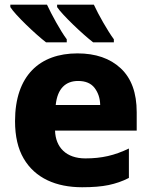

<svg xmlns="http://www.w3.org/2000/svg" viewBox="-20 -786 643 816"><path d="M222.7 -766.1V-755.9C244.6 -722.7 331.5 -640.1 376 -606H463.9V-619.1C449.7 -638.2 435.1 -662.1 418.9 -689.9C402.8 -717.8 389.6 -743.2 378.9 -766.1ZM23.9 -766.1V-755.9C44.4 -722.7 131.3 -640.1 175.8 -606H263.7V-619.1C249.5 -638.2 234.9 -662.1 219.2 -689.9C203.6 -717.8 190.4 -743.2 179.7 -766.1ZM309.1 -559.1C149.4 -559.1 43.9 -465.3 43.9 -271C43.9 -207 56.2 -153.8 80.6 -112.3C129.4 -28.8 218.3 9.8 329.1 9.8C373.5 9.8 411.1 6.8 441.4 0.5C471.7 -5.9 500.5 -15.6 527.8 -29.8V-154.8C466.8 -125.5 412.6 -112.8 342.8 -112.8C262.2 -112.8 216.3 -158.7 213.9 -231H561V-309.1C561 -391.1 538.6 -453.1 493.2 -495.6C447.8 -538.1 386.2 -559.1 309.1 -559.1ZM312 -441.9C343.3 -441.9 366.7 -432.1 381.8 -412.6C397 -392.6 405.3 -368.7 405.8 -339.8H216.8C224.1 -410.6 259.8 -441.9 312 -441.9Z"/></svg>

Font: Noto Reveo Sans
Style: Regular
Weight: 800
Designer: Monotype Design Team
Foundry: Monotype Imaging Inc.
Version: Version 2.007